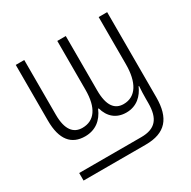

<svg xmlns="http://www.w3.org/2000/svg" viewBox="-166 -695 1074 1077"><g transform="rotate(-30 371.5 -156.0)"><path d="M75 220H478C606 220 662 154 662 19V-532H607V-226C607 -111 566 -39 485 -39C429 -39 394 -79 394 -180V-532H339V-216C339 -99 296 -39 218 -39C161 -39 125 -80 125 -177V-532H70V-171C70 -47 120 10 208 10C274 10 321 -26 347 -88H351C368 -27 410 10 475 10C543 10 585 -33 607 -84H610C608 -56 607 -29 607 -1V25C607 126 568 171 477 171H75Z"/></g></svg>

Font: Noto Sans Display SemiCondensed Light
Style: Regular
Weight: 300
Width: 4
Designer: Monotype Design Team
Foundry: Monotype Imaging Inc.
Version: Version 1.900